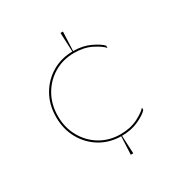

<svg xmlns="http://www.w3.org/2000/svg" viewBox="-161 -704 902 942"><g transform="rotate(-30 290.0 -233.0)"><path d="M316 4 311 112H325L320 4ZM96 -230Q96 -296 125.5 -348Q155 -400 205.5 -430Q256 -460 319 -460Q375 -460 416.5 -439Q458 -418 474 -399V-412Q458 -430 416 -450Q374 -470 319 -470Q253 -470 200.5 -439Q148 -408 117 -354Q86 -300 86 -230Q86 -161 117 -106.5Q148 -52 200.5 -21Q253 10 319 10Q374 10 416 -9.5Q458 -29 474 -48V-61Q458 -42 416.5 -21Q375 0 319 0Q256 0 205.5 -30Q155 -60 125.5 -112.5Q96 -165 96 -230ZM311 -578 316 -463H320L325 -578Z"/></g></svg>

Font: Jost Thin
Style: Regular
Weight: 250
Version: Version 3.710